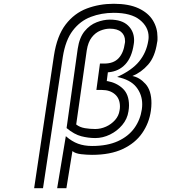

<svg xmlns="http://www.w3.org/2000/svg" viewBox="-20 -823 1040 1018"><path d="M329 -101Q361 -73 394 -61Q427 -49 468 -49Q549 -49 605 -74.5Q661 -100 692.5 -144Q724 -188 732 -243Q733 -250 733.5 -256.5Q734 -263 734 -270Q734 -322 702.5 -361.5Q671 -401 601 -415Q679 -450 717.5 -497Q756 -544 766 -606Q767 -611 767.5 -616.5Q768 -622 768 -627Q768 -680 721.5 -717.5Q675 -755 583 -755Q518 -755 461.5 -733.5Q405 -712 366 -661Q327 -610 313 -521L208 175H161L266 -528Q282 -633 328 -693Q374 -753 440.5 -778Q507 -803 583 -803Q663 -803 714.5 -779Q766 -755 790.5 -715Q815 -675 815 -627Q815 -620 815 -613Q815 -606 813 -598Q802 -522 765.5 -480.5Q729 -439 682 -420Q720 -413 751.5 -378Q783 -343 783 -276Q783 -257 780 -236Q771 -171 734 -117.5Q697 -64 631 -33Q565 -2 468 -2Q441 -2 410 -5.5Q379 -9 364 -22L332 175H283ZM392 -564Q401 -624 428.5 -657.5Q456 -691 492.5 -705Q529 -719 562 -719Q626 -719 658.5 -688Q691 -657 691 -610Q691 -605 690.5 -599Q690 -593 689 -588Q679 -519 644.5 -482Q610 -445 557 -440H552L546 -393H550Q599 -384 631.5 -353Q664 -322 664 -264Q664 -249 661 -232Q655 -192 628 -160Q601 -128 563 -109.5Q525 -91 485 -91Q449 -91 411.5 -100.5Q374 -110 333 -144ZM510 -486H533Q582 -486 608.5 -514Q635 -542 642 -594Q643 -597 643 -600Q643 -603 643 -606Q643 -636 622.5 -653.5Q602 -671 562 -671Q538 -671 512 -660.5Q486 -650 466.5 -625Q447 -600 440 -556L384 -163Q403 -148 430 -143.5Q457 -139 485 -139Q514 -139 542 -151.5Q570 -164 590 -186.5Q610 -209 614 -238Q615 -243 615.5 -248Q616 -253 616 -258Q616 -300 589.5 -323Q563 -346 521 -346H491Z"/></svg>

Font: Train One
Style: Regular
Weight: 400
Designer: Fontworks Inc.
Foundry: Fontworks Inc.
Version: Version 1.100